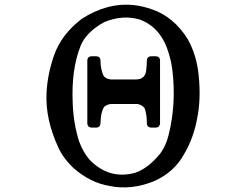

<svg xmlns="http://www.w3.org/2000/svg" viewBox="-20 -764 1040 829"><path d="M332 -682Q443 -754 558 -742Q596 -738 638 -723Q730 -691 790 -596Q830 -525 838 -436Q848 -337 832 -257Q817 -169 774 -97Q731 -19 643 19Q546 58 453 39Q370 25 299 -37Q253 -80 231 -129Q175 -251 181 -364Q185 -443 213 -524Q244 -614 332 -682ZM585 -679Q510 -702 429 -668Q352 -625 328 -566Q287 -463 294 -317Q297 -233 321 -155Q339 -106 367 -74Q445 6 547 -14Q609 -25 672 -101Q697 -136 708 -181Q742 -317 724 -464Q715 -531 689 -584Q653 -654 585 -679ZM357 -501Q357 -521 377 -521H394Q414 -521 414 -501Q414 -468 426 -439Q434 -424 458 -421H561Q611 -418 612 -469Q614 -485 614 -501Q614 -521 634 -521H651Q671 -521 671 -501V-234Q671 -213 651 -213H635Q614 -213 614 -233Q614 -267 606 -292Q601 -308 575 -315H459Q442 -313 430 -303Q415 -281 414 -234Q414 -213 394 -213H378Q357 -213 357 -233Z"/></svg>

Font: cwTeXKai
Style: Medium
Weight: 500
Version: Version 1.17